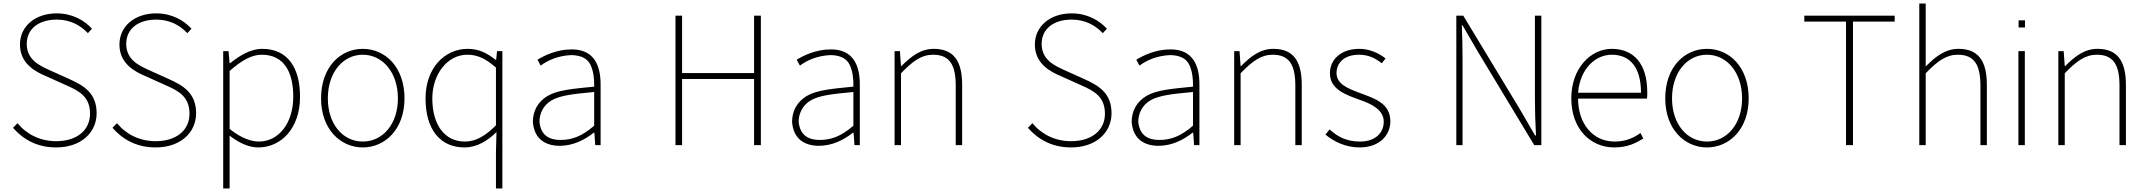

<svg xmlns="http://www.w3.org/2000/svg" viewBox="-20 -814 12041 1077"><path d="M295 13C432 13 522 -68 522 -179C522 -291 451 -334 368 -371L257 -421C206 -445 130 -476 130 -568C130 -652 197 -704 298 -704C374 -704 430 -673 473 -628L496 -653C453 -700 386 -739 298 -739C180 -739 92 -669 92 -564C92 -458 177 -412 240 -386L351 -336C424 -304 485 -272 485 -176C485 -84 412 -22 295 -22C207 -22 131 -59 78 -123L53 -97C109 -33 187 13 295 13Z M853 13C990 13 1080 -68 1080 -179C1080 -291 1009 -334 926 -371L815 -421C764 -445 688 -476 688 -568C688 -652 755 -704 856 -704C932 -704 988 -673 1031 -628L1054 -653C1011 -700 944 -739 856 -739C738 -739 650 -669 650 -564C650 -458 735 -412 798 -386L909 -336C982 -304 1043 -272 1043 -176C1043 -84 970 -22 853 -22C765 -22 689 -59 636 -123L611 -97C667 -33 745 13 853 13Z M1232 243H1268V-53C1325 -9 1379 13 1429 13C1554 13 1663 -91 1663 -271C1663 -434 1594 -540 1451 -540C1383 -540 1322 -500 1270 -459H1268L1262 -527H1232ZM1268 -416C1336 -476 1392 -507 1448 -507C1577 -507 1625 -405 1625 -271C1625 -124 1544 -20 1432 -20C1389 -20 1332 -39 1268 -91Z M2015 13C2140 13 2249 -89 2249 -262C2249 -439 2140 -540 2015 -540C1890 -540 1781 -439 1781 -262C1781 -89 1890 13 2015 13ZM2015 -20C1903 -20 1819 -118 1819 -262C1819 -407 1903 -507 2015 -507C2127 -507 2212 -407 2212 -262C2212 -118 2127 -20 2015 -20Z M2762 243H2798V-527H2768L2763 -478H2761C2710 -517 2667 -540 2603 -540C2475 -540 2367 -433 2367 -262C2367 -83 2453 13 2585 13C2658 13 2716 -26 2765 -73L2762 35ZM2588 -20C2471 -20 2405 -118 2405 -262C2405 -398 2490 -507 2601 -507C2657 -507 2702 -487 2762 -435V-111C2702 -51 2649 -20 2588 -20Z M3121 4C3193 3 3255 -26 3311 -70H3314L3319 0H3349V-341C3349 -449 3311 -537 3187 -537C3100 -537 3029 -500 2995 -479L3013 -446C3050 -474 3109 -502 3185 -505C3239 -504 3275 -486 3292 -451C3309 -415 3314 -372 3313 -328C3192 -316 3108 -309 3052 -276C2996 -243 2969 -190 2969 -130C2977 -29 3045 4 3121 4ZM3124 -29C3065 -29 3014 -51 3006 -131C3006 -175 3026 -223 3074 -251C3122 -279 3196 -287 3313 -298V-109C3244 -49 3188 -29 3124 -29Z M3769 0H3806V-371H4210V0H4248V-726H4210V-404H3806V-726H3769Z M4575 4C4647 3 4709 -26 4765 -70H4768L4773 0H4803V-341C4803 -449 4765 -537 4641 -537C4554 -537 4483 -500 4449 -479L4467 -446C4504 -474 4563 -502 4639 -505C4693 -504 4729 -486 4746 -451C4763 -415 4768 -372 4767 -328C4646 -316 4562 -309 4506 -276C4450 -243 4423 -190 4423 -130C4431 -29 4499 4 4575 4ZM4578 -29C4519 -29 4468 -51 4460 -131C4460 -175 4480 -223 4528 -251C4576 -279 4650 -287 4767 -298V-109C4698 -49 4642 -29 4578 -29Z M4998 0H5034V-403C5101 -472 5149 -507 5214 -507C5306 -507 5341 -451 5341 -334V0H5377V-339C5377 -476 5326 -540 5218 -540C5145 -540 5092 -499 5036 -443H5034L5028 -527H4998Z M5988 13C6125 13 6215 -68 6215 -179C6215 -291 6144 -334 6061 -371L5950 -421C5899 -445 5823 -476 5823 -568C5823 -652 5890 -704 5991 -704C6067 -704 6123 -673 6166 -628L6189 -653C6146 -700 6079 -739 5991 -739C5873 -739 5785 -669 5785 -564C5785 -458 5870 -412 5933 -386L6044 -336C6117 -304 6178 -272 6178 -176C6178 -84 6105 -22 5988 -22C5900 -22 5824 -59 5771 -123L5746 -97C5802 -33 5880 13 5988 13Z M6480 4C6552 3 6614 -26 6670 -70H6673L6678 0H6708V-341C6708 -449 6670 -537 6546 -537C6459 -537 6388 -500 6354 -479L6372 -446C6409 -474 6468 -502 6544 -505C6598 -504 6634 -486 6651 -451C6668 -415 6673 -372 6672 -328C6551 -316 6467 -309 6411 -276C6355 -243 6328 -190 6328 -130C6336 -29 6404 4 6480 4ZM6483 -29C6424 -29 6373 -51 6365 -131C6365 -175 6385 -223 6433 -251C6481 -279 6555 -287 6672 -298V-109C6603 -49 6547 -29 6483 -29Z M6903 0H6939V-403C7006 -472 7054 -507 7119 -507C7211 -507 7246 -451 7246 -334V0H7282V-339C7282 -476 7231 -540 7123 -540C7050 -540 6997 -499 6941 -443H6939L6933 -527H6903Z M7607 13C7718 13 7779 -56 7779 -133C7779 -237 7688 -262 7604 -294C7541 -318 7477 -342 7477 -405C7477 -457 7516 -507 7603 -507C7659 -507 7696 -486 7731 -459L7752 -486C7713 -518 7658 -540 7606 -540C7497 -540 7440 -476 7440 -403C7440 -312 7530 -282 7610 -253C7671 -232 7742 -199 7742 -131C7742 -71 7697 -20 7609 -20C7530 -20 7482 -49 7438 -88L7415 -59C7462 -20 7527 13 7607 13Z M8149 0H8184V-473C8184 -542 8183 -604 8180 -672H8184L8267 -529L8586 0H8626V-726H8590V-259C8590 -192 8592 -124 8596 -54H8591L8508 -197L8188 -726H8149Z M9035 13C9112 13 9158 -13 9198 -37L9182 -68C9142 -39 9097 -20 9037 -20C8913 -20 8832 -122 8832 -261H9218C9221 -274 9220 -286 9220 -297C9220 -454 9146 -540 9021 -540C8904 -540 8794 -433 8794 -262C8794 -90 8902 13 9035 13ZM8832 -294C8843 -427 8928 -507 9021 -507C9121 -507 9185 -439 9185 -294Z M9555 13C9680 13 9789 -89 9789 -262C9789 -439 9680 -540 9555 -540C9430 -540 9321 -439 9321 -262C9321 -89 9430 13 9555 13ZM9555 -20C9443 -20 9359 -118 9359 -262C9359 -407 9443 -507 9555 -507C9667 -507 9752 -407 9752 -262C9752 -118 9667 -20 9555 -20Z M10335 0H10374V-693H10608V-726H10101V-693H10335Z M10746 0H10782V-403C10849 -472 10897 -507 10962 -507C11054 -507 11089 -451 11089 -334V0H11125V-339C11125 -476 11074 -540 10966 -540C10893 -540 10838 -498 10782 -441V-794H10746Z M11339 -700H11303V-660H11339ZM11302 0H11338V-527H11302Z M11526 0H11562V-403C11629 -472 11677 -507 11742 -507C11834 -507 11869 -451 11869 -334V0H11905V-339C11905 -476 11854 -540 11746 -540C11673 -540 11620 -499 11564 -443H11562L11556 -527H11526Z"/></svg>

Font: SSpoqa Han Sans Neo Thin
Style: Regular
Weight: 100
Designer: [Spoqa Han Sans Neo] Dong-huui Kim  Younghwa Kang  Yujin Lee  [Noto Sans] Ryoko NISHIZUKA  (kana & ideographs); Paul D. 
Foundry: Spoqa (http://www.spoqa-han-sans.com)
Version: Version 1.000